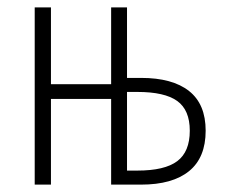

<svg xmlns="http://www.w3.org/2000/svg" viewBox="-20 -500 640 520"><path d="M74 0V-480H118V-272H281V-480H324V-289H362Q447 -289 492 -253.5Q537 -218 537 -146Q537 -73 492 -36.5Q447 0 362 0H281V-232H118V0ZM324 -38H352Q426 -38 460 -63.5Q494 -89 494 -146Q494 -202 460 -226.5Q426 -251 352 -251H324Z"/></svg>

Font: Source Code Pro Light
Style: Regular
Weight: 300
Monospace: yes
Designer: Paul D. Hunt, Teo Tuominen
Foundry: Adobe Systems Incorporated
Version: Version 2.030;PS 1.000;hotconv 16.6.51;makeotf.lib2.5.65220